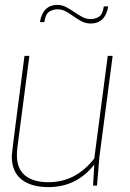

<svg xmlns="http://www.w3.org/2000/svg" viewBox="-20 -758 530 784"><path d="M178 6Q107 6 67.5 -25.5Q28 -57 28 -121Q30 -149 80 -530H100L51 -156Q49 -139 49 -124Q49 -68 83 -41Q117 -14 178 -14Q290 -14 365 -111L420 -530H440L386 -118L376 0H360L365 -86Q293 6 178 6ZM350 -662Q330 -662 313 -671Q296 -680 280 -691.5Q264 -703 248.5 -711.5Q233 -720 215 -720Q198 -720 182 -711Q166 -702 161 -668H143Q155 -738 215 -738Q233 -738 250 -729Q267 -720 283 -709Q299 -698 315.5 -689Q332 -680 350 -680Q367 -680 383 -689Q399 -698 404 -732H422Q410 -662 350 -662Z"/></svg>

Font: Tanohe Sans Thin
Style: Italic
Weight: 100
Designer: Village Type and Design LLC & Cristiano Sobral
Foundry: Cooper Hewitt Smithsonian Design Museum
Version: Version 1.00;September 29, 2021;FontCreator 13.0.0.2655 64-b